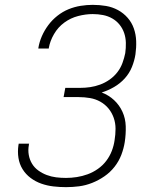

<svg xmlns="http://www.w3.org/2000/svg" viewBox="-20 -763 640 791"><path d="M252 8Q226 8 200 5Q174 2 150 -6.5Q126 -15 106 -30Q86 -45 73 -66Q60 -87 56 -112.5Q52 -138 56 -165Q56 -166 56.5 -167.5Q57 -169 57 -171H100Q99 -170 99 -168.5Q99 -167 99 -166Q95 -145 98.5 -125Q102 -105 112 -88.5Q122 -72 138 -60.5Q154 -49 172.5 -42Q191 -35 211 -32.5Q231 -30 252 -30Q274 -30 296.5 -33.5Q319 -37 341 -45Q363 -53 383 -67Q403 -81 417.5 -100Q432 -119 440.5 -141Q449 -163 452 -185Q456 -209 456 -232.5Q456 -256 448.5 -277.5Q441 -299 427 -316Q413 -333 393.5 -344Q374 -355 351 -359Q328 -363 304 -363H242L249 -401H310Q331 -401 351.5 -404Q372 -407 392.5 -414.5Q413 -422 431.5 -435Q450 -448 463.5 -465.5Q477 -483 484.5 -503.5Q492 -524 496 -544Q499 -565 498.5 -586.5Q498 -608 491.5 -627Q485 -646 472.5 -661.5Q460 -677 442.5 -687Q425 -697 404.5 -701Q384 -705 362 -705Q333 -705 302 -697Q271 -689 245 -670Q219 -651 202.5 -622.5Q186 -594 181 -565Q181 -564 181 -564Q181 -564 181 -563H138Q138 -564 138 -564.5Q138 -565 138 -565Q142 -590 152.5 -614Q163 -638 179 -659.5Q195 -681 216.5 -698Q238 -715 262.5 -725Q287 -735 312.5 -739Q338 -743 362 -743Q390 -743 416.5 -738.5Q443 -734 466 -721.5Q489 -709 506 -689.5Q523 -670 531.5 -645.5Q540 -621 541 -594Q542 -567 538 -539Q534 -513 523.5 -487Q513 -461 494 -440Q475 -419 450 -404.5Q425 -390 399 -382Q428 -371 450 -350.5Q472 -330 484.5 -302.5Q497 -275 498 -243Q499 -211 494 -178Q490 -152 480 -125.5Q470 -99 452 -76Q434 -53 410 -36.5Q386 -20 359.5 -9.5Q333 1 306 4.5Q279 8 252 8Z"/></svg>

Font: Iosevka SS04 XLt Ex Obl
Style: Regular
Weight: 200
Width: 7
Italic angle: -9°
Monospace: yes
Designer: Belleve Invis
Foundry: Belleve Invis
Version: Version 19.0.0; ttfautohint (v1.8.4)